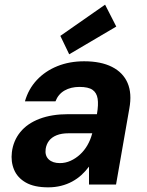

<svg xmlns="http://www.w3.org/2000/svg" viewBox="-20 -792 631 824"><path d="M187 12Q127 12 91 -8.5Q55 -29 40.5 -63.5Q26 -98 31 -139Q37 -188 67 -225Q97 -262 149.5 -282Q202 -302 273 -302H396Q403 -343 399 -368.5Q395 -394 377 -406.5Q359 -419 321 -419Q284 -419 257 -403.5Q230 -388 218 -357H87Q102 -410 138 -448.5Q174 -487 226 -508Q278 -529 341 -529Q413 -529 460.5 -505Q508 -481 527.5 -436Q547 -391 535 -326L478 0H362V-77Q347 -57 329.5 -41Q312 -25 290 -13Q268 -1 242 5.5Q216 12 187 12ZM237 -92Q261 -92 283 -102Q305 -112 323.5 -129Q342 -146 355 -168.5Q368 -191 375 -217L376 -220H274Q244 -220 223 -211.5Q202 -203 190.5 -188Q179 -173 176 -153Q172 -124 189 -108Q206 -92 237 -92ZM277 -559 239 -638 431 -772 479 -678Z"/></svg>

Font: DM Sans 11pt
Style: Bold Italic
Weight: 700
Italic angle: -10°
Version: Version 4.004;gftools[0.9.30]